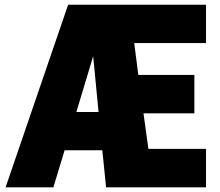

<svg xmlns="http://www.w3.org/2000/svg" viewBox="-20 -800 940 820"><path d="M271 -779.8H859.9V-616.2H553.2L570.8 -480H810.1V-315.9H592.8L613.8 -164.1H859.9V0H433.1L417 -158.2H255.9L208 0H3.9ZM377.9 -560.1 306.2 -321.8H400.9Z"/></svg>

Font: Cooper Hewitt
Style: Heavy
Weight: 713
Designer: Village Type and Design LLC
Foundry: Cooper Hewitt Smithsonian Design Museum
Version: 1.000